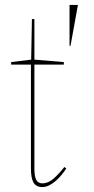

<svg xmlns="http://www.w3.org/2000/svg" viewBox="-20 -741 380 776"><path d="M151 15Q126 15 115.5 -3Q105 -21 105 -61V-480H25V-490L106 -500L109 -664H119V-500L238 -490V-480H119V-61Q119 -28 126.5 -14Q134 0 151 0Q175 0 196.5 -19Q218 -38 240 -66L248 -60Q240 -48 229.5 -35Q219 -22 206 -10.5Q193 1 179 8Q165 15 151 15ZM261 -556V-721H295L265 -556Z"/></svg>

Font: Kalnia Thin
Style: Regular
Weight: 250
Designer: Frida Medrano
Foundry: Frida Medrano
Version: Version 1.105